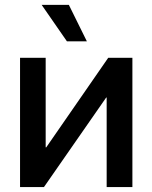

<svg xmlns="http://www.w3.org/2000/svg" viewBox="-20 -756 616 776"><path d="M515.1 0H411.1V-361.8H409.2L157.7 0H61V-522.5H164.6V-160.6H167L417.5 -522.5H515.1ZM250.5 -588.9 148.4 -736.3H258.3L331.1 -588.9Z"/></svg>

Font: Inter 28pt Medium
Style: Regular
Weight: 500
Designer: Rasmus Andersson
Foundry: rsms
Version: Version 4.001;git-66647c0bb